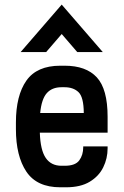

<svg xmlns="http://www.w3.org/2000/svg" viewBox="-20 -793 527 819"><path d="M67.9 -570.8 243.2 -773.4 418.5 -570.8H309.6L243.2 -647.9L176.8 -570.8ZM237.3 5.9Q137.2 5.9 92.5 -60.8Q47.9 -127.4 47.9 -242.2V-270.5Q47.9 -385.3 92.5 -449Q137.2 -512.7 237.3 -512.7H255.9Q347.2 -512.7 393.1 -462.9Q439 -413.1 439 -294.9V-227.1H149.9Q152.3 -152.3 175.3 -119.1Q198.2 -85.9 242.2 -85.9H256.3Q301.3 -85.9 318.1 -108.9Q335 -131.8 335 -165V-168.5H439V-160.2Q439 -117.2 420.4 -79.3Q401.9 -41.5 362.8 -17.8Q323.7 5.9 261.7 5.9ZM242.2 -420.9Q202.1 -420.9 179.7 -395.8Q157.2 -370.6 151.4 -311H337.4Q336.9 -378.9 314.9 -399.9Q293 -420.9 255.4 -420.9Z"/></svg>

Font: Kay Pho Du
Style: Bold
Weight: 700
Designer: Victor Gaultney, Khu Oo Reh
Foundry: SIL International
Version: Version 3.000